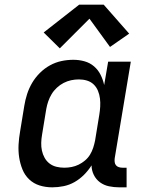

<svg xmlns="http://www.w3.org/2000/svg" viewBox="-20 -794 640 822"><path d="M204 8Q175 8 149.5 0Q124 -8 105 -26Q86 -44 76 -69Q66 -94 62 -120.5Q58 -147 59.5 -175Q61 -203 66 -231L84 -341Q88 -366 96 -391Q104 -416 117.5 -439Q131 -462 150.5 -481.5Q170 -501 193.5 -514Q217 -527 242.5 -532.5Q268 -538 294 -538Q319 -538 342 -531.5Q365 -525 382.5 -510Q400 -495 410.5 -474Q421 -453 426 -430L443 -530H540L471 -116Q470 -108 471 -100Q472 -92 476.5 -86.5Q481 -81 488.5 -78.5Q496 -76 504 -76H522V8H490Q468 8 446.5 3.5Q425 -1 408 -13.5Q391 -26 381.5 -45.5Q372 -65 372 -86Q358 -64 339.5 -45.5Q321 -27 299 -14.5Q277 -2 252.5 3Q228 8 204 8ZM255 -76Q271 -76 286.5 -79Q302 -82 316.5 -89Q331 -96 344 -107Q357 -118 365.5 -132Q374 -146 379 -161.5Q384 -177 387 -192L405 -302Q408 -320 409 -337.5Q410 -355 408 -372Q406 -389 399.5 -405Q393 -421 381 -432.5Q369 -444 352.5 -449Q336 -454 318 -454Q301 -454 284.5 -450.5Q268 -447 252.5 -439Q237 -431 223.5 -418.5Q210 -406 201 -391Q192 -376 186.5 -360Q181 -344 178 -327L160 -217Q157 -200 156.5 -182.5Q156 -165 159.5 -149Q163 -133 171 -118.5Q179 -104 192 -94Q205 -84 221.5 -80Q238 -76 255 -76ZM236 -587 167 -655 319 -774H424L533 -650L451 -593L363 -714Z"/></svg>

Font: Iosevka Curly Slab MdEx
Style: Italic
Weight: 500
Width: 7
Italic angle: -9°
Monospace: yes
Designer: Belleve Invis
Foundry: Belleve Invis
Version: Version 11.0.0; ttfautohint (v1.8.3)